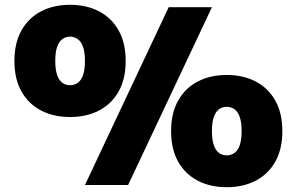

<svg xmlns="http://www.w3.org/2000/svg" viewBox="-20 -770 1235 799"><path d="M333.5 0 682 -740H862L513 0ZM271.5 -283Q203 -283 150.8 -310.2Q98.5 -337.5 69.2 -389.5Q40 -441.5 40 -516.5Q40 -591 69.2 -643.2Q98.5 -695.5 150.8 -722.8Q203 -750 271.5 -750Q340 -750 392.2 -722.8Q444.5 -695.5 473.8 -643.2Q503 -591 503 -516.5Q503 -441.5 473.8 -389.5Q444.5 -337.5 392.2 -310.2Q340 -283 271.5 -283ZM271.5 -415.5Q289 -415.5 303.2 -425.2Q317.5 -435 325.5 -457.2Q333.5 -479.5 333.5 -516.5Q333.5 -553.5 325.5 -575.5Q317.5 -597.5 303.2 -607.5Q289 -617.5 271.5 -617.5Q253.5 -617.5 239.8 -607.5Q226 -597.5 218 -575.5Q210 -553.5 210 -516.5Q210 -479.5 218 -457.2Q226 -435 239.8 -425.2Q253.5 -415.5 271.5 -415.5ZM923.5 9Q855 9 802.8 -18.2Q750.5 -45.5 721.2 -97.5Q692 -149.5 692 -224.5Q692 -299 721.2 -351.2Q750.5 -403.5 802.8 -430.8Q855 -458 923.5 -458Q992 -458 1044.2 -430.8Q1096.5 -403.5 1125.8 -351.2Q1155 -299 1155 -224.5Q1155 -149.5 1125.8 -97.5Q1096.5 -45.5 1044.2 -18.2Q992 9 923.5 9ZM923.5 -123.5Q941 -123.5 955.2 -133.2Q969.5 -143 977.5 -165.2Q985.5 -187.5 985.5 -224.5Q985.5 -261.5 977.5 -283.8Q969.5 -306 955.2 -315.8Q941 -325.5 923.5 -325.5Q905.5 -325.5 891.8 -315.8Q878 -306 870 -283.8Q862 -261.5 862 -224.5Q862 -187.5 870 -165.2Q878 -143 891.8 -133.2Q905.5 -123.5 923.5 -123.5Z"/></svg>

Font: Encode Sans SemiExpanded Black
Style: Regular
Weight: 900
Width: 6
Designer: Multiple Designers
Foundry: Impallari Type
Version: Version 3.002